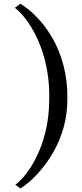

<svg xmlns="http://www.w3.org/2000/svg" viewBox="-20 -850 448 1054"><path d="M350 -310.5Q350 -222.5 329 -149.5Q308 -76.5 275 -18.8Q242 39 206 81.2Q170 123.5 139.2 149.5Q108.5 175.5 92 184.5L64 164.5Q78 155 100.5 131.2Q123 107.5 148 69Q173 30.5 195.8 -22.8Q218.5 -76 233.5 -143.8Q248.5 -211.5 250 -294Q252.5 -385.5 239 -461Q225.5 -536.5 202.5 -595.8Q179.5 -655 153 -698.2Q126.5 -741.5 102 -768.8Q77.5 -796 61.5 -807L92 -829.5Q106.5 -821.5 136.5 -797.8Q166.5 -774 203 -732.8Q239.5 -691.5 273 -631.8Q306.5 -572 328.2 -492Q350 -412 350 -310.5Z"/></svg>

Font: Merriweather 96pt Medium
Style: Regular
Weight: 500
Version: Version 2.100